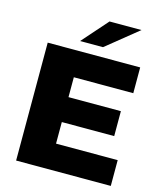

<svg xmlns="http://www.w3.org/2000/svg" viewBox="-131 -1005 933 1101"><g transform="rotate(15 336.0 -454.5)"><path d="M632 -153V0H70V-700H619V-547H266V-429H577V-281H266V-153ZM381 -909H571L383 -757H247Z"/></g></svg>

Font: CMG Sans ExtraBold
Style: Regular
Weight: 800
Designer: Julieta Ulanovsky
Foundry: Julieta Ulanovsky
Version: Version 7.200